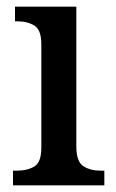

<svg xmlns="http://www.w3.org/2000/svg" viewBox="-20 -556 347 576"><path d="M19 0V-44H31Q62 -44 83 -56.5Q104 -69 104 -113V-423Q104 -466 83.5 -479Q63 -492 33 -492H25V-536H209V-117Q209 -71 230 -57.5Q251 -44 282 -44H293V0Z"/></svg>

Font: Noto Serif Georgian SemiCondensed Medium
Style: Regular
Weight: 500
Width: 4
Designer: Monotype Design Team, Akaki Razmadze
Foundry: Google LLC
Version: Version 2.003; ttfautohint (v1.8.4.7-5d5b)